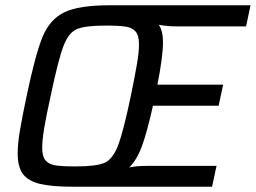

<svg xmlns="http://www.w3.org/2000/svg" viewBox="-20 -708 970 728"><path d="M47 -126Q47 -162 55.5 -213Q64 -264 81 -344Q114 -502 141.5 -568.5Q169 -635 224 -661.5Q279 -688 396 -688H930L913 -608H646Q616 -608 582 -614Q598 -591 598 -548Q598 -495 577 -387H826L809 -307H560Q538 -209 519 -156Q500 -103 470 -73Q497 -79 536 -79H801L784 0H257Q175 0 130.5 -11Q86 -22 66.5 -49Q47 -76 47 -126ZM476 -344Q492 -422 499.5 -466.5Q507 -511 507 -539Q507 -573 494.5 -588Q482 -603 457 -607Q432 -611 380 -611Q302 -611 271 -597.5Q240 -584 220.5 -533Q201 -482 172 -344Q155 -267 147.5 -221.5Q140 -176 140 -148Q140 -115 152.5 -100Q165 -85 190 -81Q215 -77 267 -77Q345 -77 376 -90.5Q407 -104 427 -155Q447 -206 476 -344Z"/></svg>

Font: Saira Semi Condensed
Style: Italic
Weight: 400
Width: 4
Italic angle: -12°
Designer: Hector Gatti with collaboration of the Omnibus-Type team
Foundry: Omnibus-Type
Version: Version 1.001; ttfautohint (v1.8)